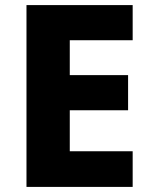

<svg xmlns="http://www.w3.org/2000/svg" viewBox="-20 -827 595 754"><path d="M501 -93H84V-807H501V-669H254V-532H483V-394H254V-233H501Z"/></svg>

Font: Noto Sans Kannada UI ExtraBold
Style: Regular
Weight: 800
Designer: Jelle Bosma - Monotype Design Team
Foundry: Monotype Imaging Inc.
Version: Version 2.005; ttfautohint (v1.8.4.7-5d5b)